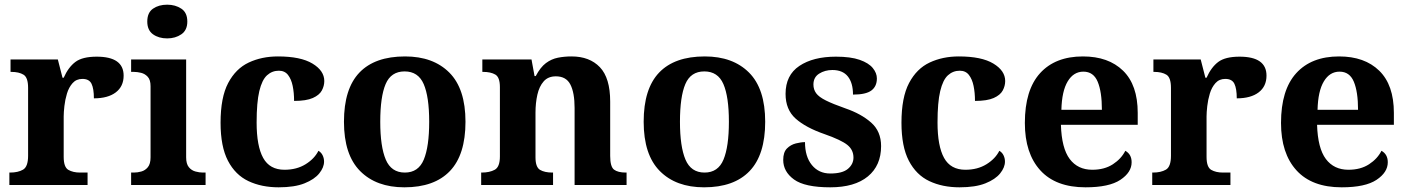

<svg xmlns="http://www.w3.org/2000/svg" viewBox="-20 -790 6015 820"><path d="M20 0V-53H23Q57 -53 78.5 -65.5Q100 -78 100 -125V-415Q100 -459 80.5 -471Q61 -483 28 -483H25V-536H227L247 -458H252Q272 -503 302 -525.5Q332 -548 393 -548Q508 -548 508 -467Q508 -421 474.5 -395.5Q441 -370 381 -370Q381 -411 371 -432Q361 -453 332 -453Q306 -453 290 -435Q274 -417 266 -390.5Q258 -364 255 -337Q252 -310 252 -293V-120Q252 -76 272 -64.5Q292 -53 322 -53H354V0Z M694 -626Q658 -626 633.5 -643.5Q609 -661 609 -698Q609 -736 633.5 -753Q658 -770 694 -770Q729 -770 754.5 -753Q780 -736 780 -698Q780 -661 754.5 -643.5Q729 -626 694 -626ZM540 0V-53H552Q567 -53 583.5 -57.5Q600 -62 611.5 -76Q623 -90 623 -118V-422Q623 -449 611 -462Q599 -475 582.5 -479Q566 -483 552 -483H540V-536H775V-118Q775 -90 786.5 -76Q798 -62 815 -57.5Q832 -53 846 -53H858V0Z M1170 10Q1097 10 1041 -16.5Q985 -43 953.5 -103.5Q922 -164 922 -266Q922 -374 954.5 -435.5Q987 -497 1042.5 -523Q1098 -549 1167 -549Q1264 -549 1314.5 -518.5Q1365 -488 1365 -444Q1365 -423 1354.5 -403.5Q1344 -384 1316 -371.5Q1288 -359 1236 -359Q1236 -394 1230 -423Q1224 -452 1210 -470Q1196 -488 1171 -488Q1142 -488 1120.5 -468.5Q1099 -449 1087.5 -401Q1076 -353 1076 -267Q1076 -166 1104 -115.5Q1132 -65 1195 -65Q1247 -65 1285 -88.5Q1323 -112 1340 -146Q1352 -139 1358 -126.5Q1364 -114 1364 -100Q1364 -75 1343.5 -49.5Q1323 -24 1280.5 -7Q1238 10 1170 10Z M1707 10Q1587 10 1518 -59.5Q1449 -129 1449 -270Q1449 -411 1515 -480Q1581 -549 1710 -549Q1830 -549 1899 -480Q1968 -411 1968 -270Q1968 -129 1901.5 -59.5Q1835 10 1707 10ZM1709 -53Q1767 -53 1790 -108.5Q1813 -164 1813 -270Q1813 -377 1789.5 -431Q1766 -485 1708 -485Q1650 -485 1627 -431Q1604 -377 1604 -270Q1604 -164 1627.5 -108.5Q1651 -53 1709 -53Z M2035 0V-53H2037Q2071 -53 2093 -65Q2115 -77 2115 -122V-418Q2115 -460 2095.5 -471.5Q2076 -483 2043 -483H2040V-536H2250L2263 -465H2268Q2288 -503 2311.5 -520.5Q2335 -538 2362.5 -543.5Q2390 -549 2421 -549Q2498 -549 2542 -503Q2586 -457 2586 -356V-124Q2586 -78 2602.5 -65.5Q2619 -53 2653 -53H2656V0H2434V-329Q2434 -394 2416 -429Q2398 -464 2354 -464Q2321 -464 2302 -442.5Q2283 -421 2275 -385.5Q2267 -350 2267 -309V-118Q2267 -76 2286.5 -64.5Q2306 -53 2339 -53H2342V0Z M2987 10Q2867 10 2798 -59.5Q2729 -129 2729 -270Q2729 -411 2795 -480Q2861 -549 2990 -549Q3110 -549 3179 -480Q3248 -411 3248 -270Q3248 -129 3181.5 -59.5Q3115 10 2987 10ZM2989 -53Q3047 -53 3070 -108.5Q3093 -164 3093 -270Q3093 -377 3069.5 -431Q3046 -485 2988 -485Q2930 -485 2907 -431Q2884 -377 2884 -270Q2884 -164 2907.5 -108.5Q2931 -53 2989 -53Z M3526 10Q3417 10 3371 -23.5Q3325 -57 3325 -107Q3325 -140 3341 -156Q3357 -172 3379 -177.5Q3401 -183 3418 -183Q3418 -121 3447.5 -85Q3477 -49 3526 -49Q3578 -49 3601.5 -69Q3625 -89 3625 -117Q3625 -150 3599 -171Q3573 -192 3502 -217Q3421 -245 3378 -283.5Q3335 -322 3335 -389Q3335 -469 3394 -508.5Q3453 -548 3550 -548Q3613 -548 3651.5 -534.5Q3690 -521 3707.5 -499.5Q3725 -478 3725 -455Q3725 -421 3701.5 -403.5Q3678 -386 3623 -386Q3623 -436 3601 -463.5Q3579 -491 3535 -491Q3503 -491 3478.5 -475.5Q3454 -460 3454 -429Q3454 -408 3465.5 -392Q3477 -376 3507 -361Q3537 -346 3591 -327Q3658 -304 3700.5 -266.5Q3743 -229 3743 -166Q3743 -83 3686.5 -36.5Q3630 10 3526 10Z M4078 10Q4005 10 3949 -16.5Q3893 -43 3861.5 -103.5Q3830 -164 3830 -266Q3830 -374 3862.5 -435.5Q3895 -497 3950.5 -523Q4006 -549 4075 -549Q4172 -549 4222.5 -518.5Q4273 -488 4273 -444Q4273 -423 4262.5 -403.5Q4252 -384 4224 -371.5Q4196 -359 4144 -359Q4144 -394 4138 -423Q4132 -452 4118 -470Q4104 -488 4079 -488Q4050 -488 4028.5 -468.5Q4007 -449 3995.5 -401Q3984 -353 3984 -267Q3984 -166 4012 -115.5Q4040 -65 4103 -65Q4155 -65 4193 -88.5Q4231 -112 4248 -146Q4260 -139 4266 -126.5Q4272 -114 4272 -100Q4272 -75 4251.5 -49.5Q4231 -24 4188.5 -7Q4146 10 4078 10Z M4616 10Q4489 10 4423 -62.5Q4357 -135 4357 -265Q4357 -406 4422 -477.5Q4487 -549 4605 -549Q4714 -549 4776.5 -488Q4839 -427 4839 -308V-257H4511Q4514 -157 4548.5 -111Q4583 -65 4645 -65Q4697 -65 4733 -88.5Q4769 -112 4786 -146Q4813 -131 4813 -97Q4813 -54 4765 -22Q4717 10 4616 10ZM4686 -321Q4686 -398 4668 -441Q4650 -484 4607 -484Q4565 -484 4540 -442.5Q4515 -401 4513 -321Z M4901 0V-53H4904Q4938 -53 4959.5 -65.5Q4981 -78 4981 -125V-415Q4981 -459 4961.5 -471Q4942 -483 4909 -483H4906V-536H5108L5128 -458H5133Q5153 -503 5183 -525.5Q5213 -548 5274 -548Q5389 -548 5389 -467Q5389 -421 5355.5 -395.5Q5322 -370 5262 -370Q5262 -411 5252 -432Q5242 -453 5213 -453Q5187 -453 5171 -435Q5155 -417 5147 -390.5Q5139 -364 5136 -337Q5133 -310 5133 -293V-120Q5133 -76 5153 -64.5Q5173 -53 5203 -53H5235V0Z M5710 10Q5583 10 5517 -62.5Q5451 -135 5451 -265Q5451 -406 5516 -477.5Q5581 -549 5699 -549Q5808 -549 5870.5 -488Q5933 -427 5933 -308V-257H5605Q5608 -157 5642.5 -111Q5677 -65 5739 -65Q5791 -65 5827 -88.5Q5863 -112 5880 -146Q5907 -131 5907 -97Q5907 -54 5859 -22Q5811 10 5710 10ZM5780 -321Q5780 -398 5762 -441Q5744 -484 5701 -484Q5659 -484 5634 -442.5Q5609 -401 5607 -321Z"/></svg>

Font: Noto Serif Oriya
Style: Bold
Weight: 700
Designer: David Williams
Foundry: Google LLC, David Williams
Version: Version 1.051; ttfautohint (v1.8.4.7-5d5b)